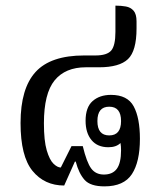

<svg xmlns="http://www.w3.org/2000/svg" viewBox="-20 -652 564 682"><path d="M351 10Q301 10 280.5 -13Q260 -36 249 -78H246L208 7Q138 7 95.5 -45Q53 -97 53 -215Q53 -338 106.5 -396.5Q160 -455 279 -455H319Q360 -455 375 -472.5Q390 -490 390 -539V-632Q410 -632 427 -629Q444 -626 454.5 -614Q465 -602 465 -576V-551Q465 -471 434.5 -442Q404 -413 332 -413H285Q212 -413 174 -366.5Q136 -320 136 -214Q136 -152 146 -118Q156 -84 170 -70.5Q184 -57 196 -57L234 -133H274Q288 -75 304 -53.5Q320 -32 349 -32Q380 -32 395 -52.5Q410 -73 410 -118Q410 -132 408 -144Q393 -129 365 -129Q326 -129 305 -154.5Q284 -180 284 -223Q284 -271 309 -293Q334 -315 374 -315Q433 -315 455 -274Q477 -233 477 -159Q477 -77 448.5 -33.5Q420 10 351 10ZM368 -171Q410 -171 410 -222Q410 -273 368 -273Q326 -273 326 -222Q326 -171 368 -171Z"/></svg>

Font: Noto Serif Thai Condensed
Style: Regular
Weight: 400
Width: 3
Designer: Monotype Design Team
Foundry: Monotype Imaging Inc.
Version: Version 2.002; ttfautohint (v1.8.4.7-5d5b)